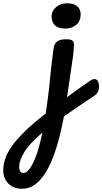

<svg xmlns="http://www.w3.org/2000/svg" viewBox="-247 -708 630 1183"><path d="M155 -532Q112 -532 91.5 -552Q71 -572 71 -606Q71 -641 99 -664.5Q127 -688 167 -688Q203 -688 226.5 -671Q250 -654 250 -619Q250 -579 223.5 -555.5Q197 -532 155 -532ZM-112 455Q-164 455 -195.5 423Q-227 391 -227 341Q-227 310 -216.5 275Q-206 240 -178 198.5Q-150 157 -98.5 106Q-47 55 35 -9Q38 -34 42 -60Q50 -115 54.5 -157.5Q59 -200 63 -238Q67 -276 71.5 -317Q76 -358 83 -410Q87 -439 105 -452.5Q123 -466 160 -466Q193 -466 201 -456Q209 -446 209 -432Q209 -407 202 -355Q195 -303 185 -237.5Q175 -172 166 -109Q199 -134 235.5 -160Q272 -186 312 -213Q325 -221 335 -221Q349 -221 356 -208Q363 -195 363 -177Q363 -154 356 -141Q349 -128 334 -118Q286 -86 238 -53.5Q190 -21 147 9Q129 104 105.5 185Q82 266 50.5 326.5Q19 387 -21 421Q-61 455 -112 455ZM-129 319Q-129 335 -123 346.5Q-117 358 -101 358Q-87 358 -67.5 335.5Q-48 313 -27 259Q-6 205 14 109Q-67 178 -98 230.5Q-129 283 -129 319Z"/></svg>

Font: Pacifico
Style: Regular
Weight: 400
Designer: Vernon Adams
Foundry: Vernon Adams
Version: Version 3.010; ttfautohint (v1.8.4.7-5d5b)